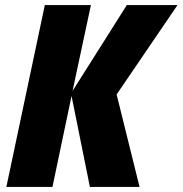

<svg xmlns="http://www.w3.org/2000/svg" viewBox="-20 -734 717 754"><path d="M5 0H186L261 -357L333 0H528L438 -363L677 -714H478L265 -377L337 -714H156Z"/></svg>

Font: Noto Sans UI SemiCondensed Black
Style: Italic
Weight: 900
Width: 4
Italic angle: -372°
Designer: Monotype Design Team
Foundry: Monotype Imaging Inc.
Version: Version 1.901